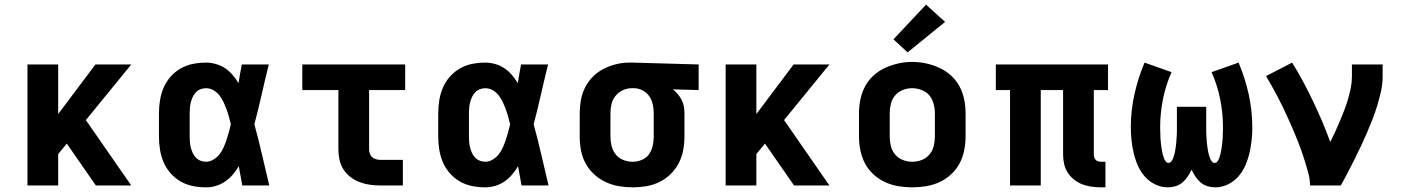

<svg xmlns="http://www.w3.org/2000/svg" viewBox="-20 -797 6040 825"><path d="M98 0V-520H230V-307L390 -520H544L349 -281L544 0H392L267 -180L230 -135V0Z M865 8Q837 8 809 2.5Q781 -3 756.5 -17Q732 -31 713 -52.5Q694 -74 683 -100Q672 -126 667.5 -154Q663 -182 663 -210V-310Q663 -338 667.5 -366Q672 -394 683 -420Q694 -446 713 -467.5Q732 -489 756.5 -503Q781 -517 809 -522.5Q837 -528 865 -528Q886 -528 907.5 -522Q929 -516 947 -504Q965 -492 979 -475.5Q993 -459 1005 -440Q1008 -460 1011.5 -480Q1015 -500 1019 -520H1135Q1119 -456 1104.5 -391.5Q1090 -327 1073 -263Q1091 -198 1106 -132Q1121 -66 1137 0H1021Q1017 -21 1013.5 -41.5Q1010 -62 1006 -83Q995 -64 980.5 -47Q966 -30 948 -17.5Q930 -5 908.5 1.5Q887 8 865 8ZM865 -102Q882 -102 897.5 -111.5Q913 -121 923.5 -134.5Q934 -148 941 -164Q948 -180 953.5 -196.5Q959 -213 963.5 -229.5Q968 -246 972 -263Q968 -279 963.5 -295.5Q959 -312 953 -328Q947 -344 940 -359Q933 -374 922.5 -387.5Q912 -401 897 -409.5Q882 -418 865 -418Q853 -418 841.5 -413.5Q830 -409 821.5 -400Q813 -391 808 -380Q803 -369 800 -357.5Q797 -346 796 -334Q795 -322 795 -310V-210Q795 -198 796 -186Q797 -174 800 -162.5Q803 -151 808 -140Q813 -129 821.5 -120Q830 -111 841.5 -106.5Q853 -102 865 -102Z M1615 0Q1593 0 1570.5 -3Q1548 -6 1526.5 -14Q1505 -22 1487 -35.5Q1469 -49 1456.5 -68Q1444 -87 1439 -109.5Q1434 -132 1434 -155V-410H1279V-520H1721V-410H1566V-155Q1566 -145 1569.5 -136Q1573 -127 1580 -121Q1587 -115 1596.5 -112.5Q1606 -110 1615 -110H1711V0Z M2065 8Q2037 8 2009 2.5Q1981 -3 1956.5 -17Q1932 -31 1913 -52.5Q1894 -74 1883 -100Q1872 -126 1867.5 -154Q1863 -182 1863 -210V-310Q1863 -338 1867.5 -366Q1872 -394 1883 -420Q1894 -446 1913 -467.5Q1932 -489 1956.5 -503Q1981 -517 2009 -522.5Q2037 -528 2065 -528Q2086 -528 2107.5 -522Q2129 -516 2147 -504Q2165 -492 2179 -475.5Q2193 -459 2205 -440Q2208 -460 2211.5 -480Q2215 -500 2219 -520H2335Q2319 -456 2304.5 -391.5Q2290 -327 2273 -263Q2291 -198 2306 -132Q2321 -66 2337 0H2221Q2217 -21 2213.5 -41.5Q2210 -62 2206 -83Q2195 -64 2180.5 -47Q2166 -30 2148 -17.5Q2130 -5 2108.5 1.5Q2087 8 2065 8ZM2065 -102Q2082 -102 2097.5 -111.5Q2113 -121 2123.5 -134.5Q2134 -148 2141 -164Q2148 -180 2153.5 -196.5Q2159 -213 2163.5 -229.5Q2168 -246 2172 -263Q2168 -279 2163.5 -295.5Q2159 -312 2153 -328Q2147 -344 2140 -359Q2133 -374 2122.5 -387.5Q2112 -401 2097 -409.5Q2082 -418 2065 -418Q2053 -418 2041.5 -413.5Q2030 -409 2021.5 -400Q2013 -391 2008 -380Q2003 -369 2000 -357.5Q1997 -346 1996 -334Q1995 -322 1995 -310V-210Q1995 -198 1996 -186Q1997 -174 2000 -162.5Q2003 -151 2008 -140Q2013 -129 2021.5 -120Q2030 -111 2041.5 -106.5Q2053 -102 2065 -102Z M2699 8Q2669 8 2639.5 3Q2610 -2 2583 -14.5Q2556 -27 2533.5 -47.5Q2511 -68 2496.5 -94.5Q2482 -121 2476.5 -150.5Q2471 -180 2471 -210V-310Q2471 -339 2476 -367Q2481 -395 2494 -421Q2507 -447 2527.5 -467.5Q2548 -488 2573.5 -501Q2599 -514 2627 -521Q2655 -528 2684 -528Q2688 -528 2692 -528Q2696 -528 2700 -528L2982 -520V-410L2871 -413Q2883 -404 2892.5 -392.5Q2902 -381 2909 -367.5Q2916 -354 2918.5 -339.5Q2921 -325 2921 -310V-210Q2921 -180 2915.5 -151Q2910 -122 2896.5 -96Q2883 -70 2861.5 -49Q2840 -28 2813.5 -15Q2787 -2 2758 3Q2729 8 2699 8ZM2699 -102Q2719 -102 2738 -110Q2757 -118 2768.5 -134Q2780 -150 2784.5 -170Q2789 -190 2789 -210V-310Q2789 -329 2785 -348Q2781 -367 2770.5 -382.5Q2760 -398 2743 -407.5Q2726 -417 2707 -418H2700Q2698 -418 2696.5 -418Q2695 -418 2694 -418Q2674 -418 2655.5 -409Q2637 -400 2624.5 -384.5Q2612 -369 2607.5 -349.5Q2603 -330 2603 -310V-210Q2603 -190 2608 -169.5Q2613 -149 2626 -133Q2639 -117 2658.5 -109.5Q2678 -102 2699 -102Z M3098 0V-520H3230V-307L3390 -520H3544L3349 -281L3544 0H3392L3267 -180L3230 -135V0Z M3900 8Q3870 8 3840 3Q3810 -2 3783 -14.5Q3756 -27 3733.5 -47.5Q3711 -68 3697 -94.5Q3683 -121 3677 -150.5Q3671 -180 3671 -210V-310Q3671 -340 3677 -369.5Q3683 -399 3697 -425.5Q3711 -452 3733.5 -472.5Q3756 -493 3783.5 -505.5Q3811 -518 3840.5 -524.5Q3870 -531 3900 -531Q3930 -531 3959.5 -524.5Q3989 -518 4016.5 -505.5Q4044 -493 4066.5 -472.5Q4089 -452 4103 -425.5Q4117 -399 4123 -369.5Q4129 -340 4129 -310V-210Q4129 -180 4123 -150.5Q4117 -121 4103 -94.5Q4089 -68 4066.5 -47.5Q4044 -27 4017 -14.5Q3990 -2 3960 3Q3930 8 3900 8ZM3900 -102Q3921 -102 3940.5 -109.5Q3960 -117 3973.5 -133Q3987 -149 3992 -169Q3997 -189 3997 -210V-310Q3997 -331 3991.5 -351.5Q3986 -372 3973 -387.5Q3960 -403 3939.5 -410.5Q3919 -418 3899 -418Q3878 -418 3858.5 -410Q3839 -402 3826 -386.5Q3813 -371 3808 -350.5Q3803 -330 3803 -310V-210Q3803 -189 3808 -169Q3813 -149 3826.5 -133Q3840 -117 3859.5 -109.5Q3879 -102 3900 -102ZM3880 -572 3819 -628 3959 -777 4041 -703Z M4710 8Q4690 8 4669.5 5Q4649 2 4630.5 -5Q4612 -12 4595.5 -25Q4579 -38 4568 -55Q4557 -72 4552.5 -92Q4548 -112 4548 -132V-410H4452V0H4320V-410H4259V-520H4741V-410H4680V-132Q4680 -126 4682 -120Q4684 -114 4688 -110Q4692 -106 4698 -104Q4704 -102 4710 -102H4730V8Z M5202 8Q5185 8 5168.5 3Q5152 -2 5139 -13Q5126 -24 5116.5 -38.5Q5107 -53 5100 -68Q5093 -53 5083.5 -38.5Q5074 -24 5061 -13Q5048 -2 5031.5 3Q5015 8 4998 8Q4970 8 4944 -4.5Q4918 -17 4899.5 -38Q4881 -59 4869.5 -85Q4858 -111 4851.5 -138.5Q4845 -166 4842 -194Q4839 -222 4839 -250Q4839 -322 4854.5 -392Q4870 -462 4898 -528L5014 -487Q4989 -431 4977 -370.5Q4965 -310 4965 -249Q4965 -241 4965.5 -233Q4966 -225 4966 -216.5Q4966 -208 4966.5 -200Q4967 -192 4968 -184Q4969 -176 4970 -167.5Q4971 -159 4972.5 -151Q4974 -143 4976 -135Q4978 -127 4980.5 -119.5Q4983 -112 4988 -104.5Q4993 -97 5001 -97Q5008 -97 5013 -103.5Q5018 -110 5020.5 -116.5Q5023 -123 5025 -130Q5027 -137 5028.5 -144Q5030 -151 5031 -158.5Q5032 -166 5033 -173Q5034 -180 5034.5 -187.5Q5035 -195 5035.5 -202Q5036 -209 5036.5 -216.5Q5037 -224 5037 -231Q5037 -238 5037 -245.5Q5037 -253 5037 -260V-338H5163V-260Q5163 -253 5163 -245.5Q5163 -238 5163 -231Q5163 -224 5163.5 -216.5Q5164 -209 5164.5 -202Q5165 -195 5165.5 -187.5Q5166 -180 5167 -173Q5168 -166 5169 -158.5Q5170 -151 5171.5 -144Q5173 -137 5175 -130Q5177 -123 5179.5 -116.5Q5182 -110 5187 -103.5Q5192 -97 5199 -97Q5207 -97 5212 -104.5Q5217 -112 5219.5 -119.5Q5222 -127 5224 -135Q5226 -143 5227.5 -151Q5229 -159 5230 -167.5Q5231 -176 5232 -184Q5233 -192 5233.5 -200Q5234 -208 5234 -216.5Q5234 -225 5234.5 -233Q5235 -241 5235 -249Q5235 -310 5223 -370.5Q5211 -431 5186 -487L5302 -528Q5330 -462 5345.5 -392Q5361 -322 5361 -250Q5361 -222 5358 -194Q5355 -166 5348.5 -138.5Q5342 -111 5330.5 -85Q5319 -59 5300.5 -38Q5282 -17 5256 -4.5Q5230 8 5202 8Z M5609 0Q5609 -25 5602.5 -50Q5596 -75 5588.5 -99.5Q5581 -124 5572.5 -148Q5564 -172 5554.5 -195.5Q5545 -219 5535 -242.5Q5525 -266 5514.5 -289Q5504 -312 5493 -335Q5482 -358 5470 -381Q5458 -404 5445.5 -426Q5433 -448 5420 -470L5532 -528Q5557 -488 5579.5 -446Q5602 -404 5622.5 -361Q5643 -318 5661.5 -274.5Q5680 -231 5696 -187Q5707 -209 5717.5 -231.5Q5728 -254 5737.5 -277Q5747 -300 5756 -323Q5765 -346 5772 -370Q5779 -394 5784 -418.5Q5789 -443 5789 -468V-520H5921V-468Q5921 -436 5914 -405Q5907 -374 5898 -344Q5889 -314 5877.5 -284.5Q5866 -255 5853.5 -226Q5841 -197 5827.5 -168.5Q5814 -140 5800 -112Q5786 -84 5771.5 -56Q5757 -28 5741 0Z"/></svg>

Font: Iosevka Custom XBdEx
Style: Regular
Weight: 800
Width: 7
Monospace: yes
Designer: Belleve Invis
Foundry: Belleve Invis
Version: Version 11.2.4; ttfautohint (v1.8.4)